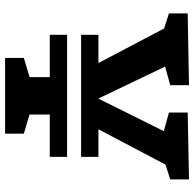

<svg xmlns="http://www.w3.org/2000/svg" viewBox="-24 -720 744 735"><g transform="rotate(90 347.5 -352.0)"><path d="M112.7 -291V-357.3H243.3L233 -334.3L79.7 -625.3L106.3 -603L30.7 -627.3V-699L305.7 -704V-632.3L216.7 -607.7L224.7 -632.7L368.7 -332.3H344.7L491 -626.7L501.7 -602L410.3 -627.3V-699L666.3 -704V-632.3L590.3 -607.7L617.7 -629.3L460.7 -331.3L449.3 -357.3H580V-291ZM201.3 0V-71.7L294.3 -99.7L274.7 -70.3V-193L297.3 -171H112.7V-237.3H580V-171H390.7L418 -195V-70.3L397.7 -99.7L491.3 -71.7V0Z"/></g></svg>

Font: Bitter Thin
Style: Regular
Weight: 100
Designer: Sol Matas, and Bitter project Authors
Foundry: Sol Matas
Version: Version 2.002